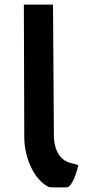

<svg xmlns="http://www.w3.org/2000/svg" viewBox="-20 -820 427 830"><path d="M83.1 -800 85 -225.1C85 -145.6 122.7 -44.6 191.6 -11.1C200.7 -9.3 239.8 -10 269 -10C289.2 -10 312.1 -71.9 318.3 -106.4C311.3 -108.4 303.5 -110.5 289.2 -114.6C209.1 -130.5 213 -233.9 213 -233.9L209.2 -800Z"/></svg>

Font: Hussar Ekologiczny
Style: Regular
Weight: 400
Foundry: Cannot Into Space Fonts
Version: Version 0.97